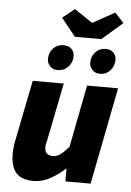

<svg xmlns="http://www.w3.org/2000/svg" viewBox="-60 -930 671 986"><g transform="rotate(5 276.0 -437.0)"><path d="M542 -500 444 0H314V-64H310Q278 -34 236.5 -11Q195 12 150 12Q88 12 60 -20.5Q32 -53 32 -118Q32 -152 40 -190L102 -500H262L204 -210Q201 -196 198.5 -185.5Q196 -175 196 -166Q196 -145 207 -134.5Q218 -124 238 -124Q258 -124 277 -137.5Q296 -151 320 -180L382 -500ZM298 -744 224 -836 286 -886 378 -824H382L494 -886L540 -836L434 -744ZM224 -566Q200 -566 185 -581.5Q170 -597 170 -620Q170 -652 191 -674Q212 -696 244 -696Q270 -696 285 -681.5Q300 -667 300 -644Q300 -612 278.5 -589Q257 -566 224 -566ZM442 -566Q418 -566 403 -581.5Q388 -597 388 -620Q388 -652 409 -674Q430 -696 462 -696Q486 -696 501 -681.5Q516 -667 516 -644Q516 -612 495 -589Q474 -566 442 -566Z"/></g></svg>

Font: mr_Source Sans Pro
Style: Italic
Weight: 900
Italic angle: -11°
Designer: Paul D. Hunt
Foundry: Adobe Systems Incorporated
Version: Version 1.076;July 10, 2024;FontCreator 11.5.0.2430 64-bit